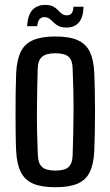

<svg xmlns="http://www.w3.org/2000/svg" viewBox="-20 -757 451 784"><path d="M206 7.5Q149 7.5 115 -7.2Q81 -22 64.8 -54.8Q48.5 -87.5 46 -140.5Q44.5 -169.5 44 -209.8Q43.5 -250 43.5 -294.2Q43.5 -338.5 44 -381.5Q44.5 -424.5 46 -459.5Q49 -513.5 65 -546Q81 -578.5 115.2 -593.2Q149.5 -608 206 -608Q263.5 -608 297.5 -592.8Q331.5 -577.5 347 -545Q362.5 -512.5 365 -459.5Q366.5 -427.5 367.2 -387Q368 -346.5 368 -303.2Q368 -260 367.2 -218Q366.5 -176 365 -140.5Q362.5 -87.5 346.8 -54.8Q331 -22 297 -7.2Q263 7.5 206 7.5ZM206 -60.5Q245 -60.5 260.2 -75.2Q275.5 -90 276.5 -121Q278 -166.5 279 -210.8Q280 -255 280.2 -299.2Q280.5 -343.5 279.5 -388.2Q278.5 -433 276.5 -479.5Q275.5 -512 259.5 -525.8Q243.5 -539.5 206 -539.5Q168 -539.5 151.5 -524.8Q135 -510 134 -478Q133 -439.5 132 -396Q131 -352.5 130.8 -306.8Q130.5 -261 131.5 -214.5Q132.5 -168 134.5 -122.5Q136 -89.5 152 -75Q168 -60.5 206 -60.5ZM280 -729.5H321Q320 -685.5 301.8 -665Q283.5 -644.5 252 -644.5Q231.5 -644.5 219.2 -650.8Q207 -657 198.5 -665.8Q190 -674.5 181.5 -680.8Q173 -687 160.5 -687Q149.5 -687 142 -679.2Q134.5 -671.5 131.5 -650H90.5Q94 -698 113.5 -717.5Q133 -737 163.5 -737Q184.5 -737 196.5 -730.8Q208.5 -724.5 216.5 -715.8Q224.5 -707 232.5 -700.8Q240.5 -694.5 253 -694.5Q267.5 -694.5 273.5 -704Q279.5 -713.5 280 -729.5Z"/></svg>

Font: Big Shoulders Text Thin Medium
Style: Regular
Weight: 500
Version: Version 2.002